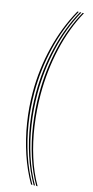

<svg xmlns="http://www.w3.org/2000/svg" viewBox="-150 -836 522 1072"><g transform="rotate(15 111.0 -300.0)"><path d="M154.5 200Q113.8 129.8 86 46.9Q58.2 -36 44.1 -124.8Q30 -213.5 30 -301Q30 -433.2 61.6 -562Q93.2 -690.8 154.5 -800H162Q101.5 -691.8 70.2 -563Q39 -434.2 39 -301Q39 -212.8 53 -123.8Q67 -34.8 94.4 47.9Q121.8 130.5 162 200ZM169.5 200Q129.8 131.2 102.8 48.8Q75.8 -33.8 62 -123Q48.2 -212.2 48.2 -301Q48.2 -435 79 -563.8Q109.8 -692.5 169.5 -800H177Q118 -693.5 87.6 -564.8Q57.2 -436 57.2 -301Q57.2 -211.5 70.8 -122.1Q84.2 -32.8 110.9 49.6Q137.5 132 177 200ZM184.5 200Q145.2 132.5 119 50.5Q92.8 -31.5 79.6 -121.1Q66.5 -210.8 66.5 -301Q66.5 -436.8 96.1 -565.5Q125.8 -694.2 184.5 -800H192Q134 -695 104.8 -566.4Q75.5 -437.8 75.5 -301Q75.5 -210 88.5 -120.2Q101.5 -30.5 127.4 51.4Q153.2 133.2 192 200Z"/></g></svg>

Font: Big Shoulders Inline Display Light
Style: Regular
Weight: 300
Designer: Patric King
Foundry: XO Type Co
Version: Version 1.000